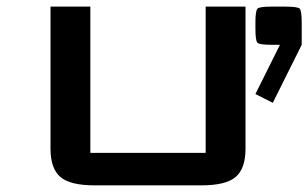

<svg xmlns="http://www.w3.org/2000/svg" viewBox="-20 -557 927 577"><path d="M886.7 -422.4 799.8 -248 747.6 -274.4 821.3 -422.4H796.4Q759.8 -422.4 753.7 -428.5Q747.6 -434.6 747.6 -471.2V-488.3Q747.6 -524.9 753.7 -531Q759.8 -537.1 796.4 -537.1H837.9Q874.5 -537.1 880.6 -531Q886.7 -524.9 886.7 -488.3ZM717.8 -537.1V-109.9Q717.8 -50.8 688.5 -25.4Q659.2 0 585.9 0H263.7Q190.4 0 161.1 -25.4Q131.8 -50.8 131.8 -109.9V-537.1H251.5V-97.7H598.1V-537.1Z"/></svg>

Font: Squarish Sans CT
Style: Regular
Weight: 400
Version: Version 0.9